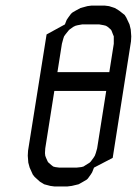

<svg xmlns="http://www.w3.org/2000/svg" viewBox="-20 -672 493 692"><path d="M80.1 -110.8 81.1 -128.9 147.9 -547.9 213.9 -584 220.2 -600.1 226.1 -608.9 235.8 -622.1 241.2 -627 252.9 -633.8 270 -643.1 294.9 -649.9 310.1 -651.9H356.9L373 -649.9L394 -643.1L409.2 -633.8L429.2 -618.2L435.1 -608.9L446.8 -584L451.2 -565.9L453.1 -541L452.1 -522.9L386.2 -103L318.8 -67.9L312 -50.8L307.1 -43L296.9 -28.8L293 -24.9L279.8 -17.1L263.2 -7.8L238.8 -2L223.1 0H175.8L161.1 -2L139.2 -7.8L124 -17.1L105 -34.2L98.1 -43L86.9 -67.9L82 -85.9ZM142.1 -120.1 143.1 -110.8 146 -103 151.9 -89.8 154.8 -85.9 165 -77.1 171.9 -71.8 179.2 -69.8 193.8 -67.9H255.9L272.9 -69.8L280.8 -71.8L289.1 -77.1L303.2 -85.9L307.1 -89.8L316.9 -103L321.8 -110.8L325.2 -120.1L330.1 -137.2L362.8 -344.2H175.8L143.1 -137.2ZM187 -412.1H374L390.1 -514.2V-532.2V-541L387.2 -547.9L381.8 -562L378.9 -565.9L368.2 -575.2L361.8 -579.1L354 -581.1L337.9 -584H275.9L259.8 -581.1L252 -579.1L244.1 -575.2L231 -565.9L227.1 -562L215.8 -547.9L210.9 -541L208 -532.2L203.1 -514.2Z"/></svg>

Font: Petahja
Style: Italic
Weight: 400
Designer: T. Christopher White
Version: Version 1.1